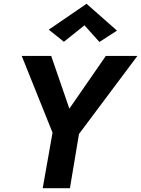

<svg xmlns="http://www.w3.org/2000/svg" viewBox="-20 -996 747 1016"><path d="M427 -862 318 -775 238 -839 438 -976 599 -834 506 -774ZM540 -700H707L398 -287L350 0H206L258 -294L95 -700H251L347 -421Z"/></svg>

Font: Von Semi
Style: Italic
Weight: 600
Version: Version 4.000; ttfautohint (v1.8.4.7-5d5b)